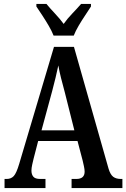

<svg xmlns="http://www.w3.org/2000/svg" viewBox="-20 -951 639 971"><path d="M3 0V-46H14Q36 -46 49.5 -60.5Q63 -75 77 -122L253 -714H354L529 -98Q538 -68 552.5 -57Q567 -46 591 -46H599V0H342V-46H366Q408 -46 408 -83Q408 -94 404.5 -110Q401 -126 398 -139L372 -238H173L150 -149Q147 -137 143 -119Q139 -101 139 -88Q139 -69 148.5 -57.5Q158 -46 183 -46H210V0ZM190 -292H356L308 -483Q297 -523 288.5 -557Q280 -591 275 -620Q269 -591 261 -558Q253 -525 244 -491ZM251 -771Q242 -794 226.5 -820.5Q211 -847 194 -873Q177 -899 164 -918V-931H215Q233 -909 258 -882.5Q283 -856 302 -830Q320 -856 345.5 -882.5Q371 -909 390 -931H440V-918Q428 -899 410.5 -873Q393 -847 377.5 -820.5Q362 -794 353 -771Z"/></svg>

Font: Noto Serif Thai ExtraCondensed SemiBold
Style: Regular
Weight: 600
Width: 2
Designer: Monotype Design Team
Foundry: Monotype Imaging Inc.
Version: Version 2.001; ttfautohint (v1.8.4.7-5d5b)